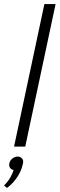

<svg xmlns="http://www.w3.org/2000/svg" viewBox="-28 -720 293 943"><path d="M-8 191 6 203Q15 197 26.5 186Q38 175 49.5 160Q61 145 70.5 125.5Q80 106 85 82Q88 67 80 58Q72 49 58 49Q45 49 33 58.5Q21 68 18 82Q15 94 21 103.5Q27 113 39 115Q34 131 23 151Q12 171 -8 191ZM41 0H96L245 -700H190Z"/></svg>

Font: Advent Pro
Style: Italic
Weight: 400
Italic angle: -12°
Designer: VivaRado, Andreas Kalpakidis
Foundry: VivaRado, Andreas Kalpakidis
Version: Version 3.000